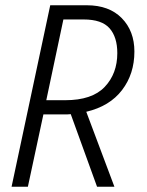

<svg xmlns="http://www.w3.org/2000/svg" viewBox="-20 -710 559 730"><path d="M24 0 171 -690H310Q395 -690 443 -641Q491 -592 491 -514Q491 -429 444 -367.5Q397 -306 308 -285L415 0H349L249 -276Q242 -275 235.5 -275Q229 -275 221 -275H145L86 0ZM156 -329H228Q330 -329 378 -379.5Q426 -430 426 -508Q426 -569 396.5 -602.5Q367 -636 298 -636H221Z"/></svg>

Font: Radio Canada Condensed Light
Style: Italic
Weight: 300
Width: 3
Italic angle: -12°
Designer: Charles Daoud, Etienne Aubert Bonn, Alexandre Saumier Demers, Jacques Le Bailly
Foundry: Radio-Canada
Version: Version 2.104; ttfautohint (v1.8.4.7-5d5b);gftools[0.9.28.de